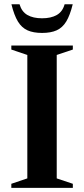

<svg xmlns="http://www.w3.org/2000/svg" viewBox="-20 -904 405 924"><path d="M330.5 -19.5V0H34.5V-19.5L111.5 -45.5V-639.5L34.5 -665.5V-685H330.5V-665.5L253 -639.5V-45.5ZM182.5 -816Q225.5 -816 253.2 -831.8Q281 -847.5 291 -883.5H330Q317 -830.5 298.8 -800.5Q280.5 -770.5 252.5 -758Q224.5 -745.5 182.5 -745.5Q140.5 -745.5 112.5 -758Q84.5 -770.5 66.2 -800.5Q48 -830.5 35 -883.5H74Q84.5 -847.5 112 -831.8Q139.5 -816 182.5 -816Z"/></svg>

Font: Newsreader 36pt SemiBold
Style: Regular
Weight: 600
Designer: Hugues Gentile
Foundry: Production Type
Version: Version 1.003